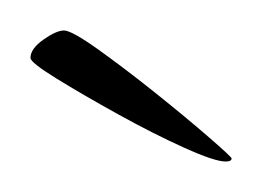

<svg xmlns="http://www.w3.org/2000/svg" viewBox="-20 -506 172 126"><path d="M128 -400Q121 -400 101 -409Q81 -418 57.5 -431Q34 -444 17 -454.5Q0 -465 0 -468Q0 -474 8.5 -480Q17 -486 22 -486Q27 -486 44.5 -473.5Q62 -461 82 -445Q102 -429 117 -416Q132 -403 132 -402Q132 -400 128 -400Z"/></svg>

Font: Inspiration
Style: Regular
Weight: 400
Designer: Robert E. Leuschke
Foundry: Robert E. Leuschke
Version: Version 2.010; ttfautohint (v1.8.3)